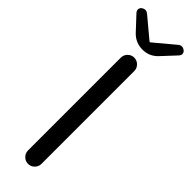

<svg xmlns="http://www.w3.org/2000/svg" viewBox="-321 -937 937 937"><g transform="rotate(45 147.0 -468.5)"><path d="M100.6 -46.9V-686.5Q100.6 -706.1 114.3 -719.7Q127.9 -733.4 147 -733.4Q166 -733.4 179.7 -719.7Q193.4 -706.1 193.4 -686.5V-46.9Q193.4 -27.3 179.7 -13.7Q166 0 147 0Q127.9 0 114.3 -13.7Q100.6 -27.3 100.6 -46.9ZM66.4 -824.2 -1 -896.5Q-6.8 -903.3 -6.8 -911.1Q-6.8 -922.9 2 -929.7Q11.7 -936.5 21.5 -936.5Q31.2 -936.5 41 -927.7L142.6 -842.8Q144.5 -840.8 147 -840.8Q149.4 -840.8 151.4 -842.8L252.9 -927.7Q262.7 -936.5 272.5 -936.5Q282.2 -936.5 291 -929.7Q300.8 -922.9 300.8 -911.1Q300.8 -903.3 294.9 -896.5L227.5 -824.2Q195.3 -789.1 147.5 -789.1Q99.6 -789.1 66.4 -824.2Z"/></g></svg>

Font: Gen Jyuu Gothic P Regular
Style: Regular
Weight: 400
Designer: [Source Han Sans]
Ryoko NISHIZUKA  (kana & ideographs); Paul D. Hunt (Latin, Greek & Cyrillic); Wenlong ZHANG  (bopomofo
Version: Version 1.002.20150607